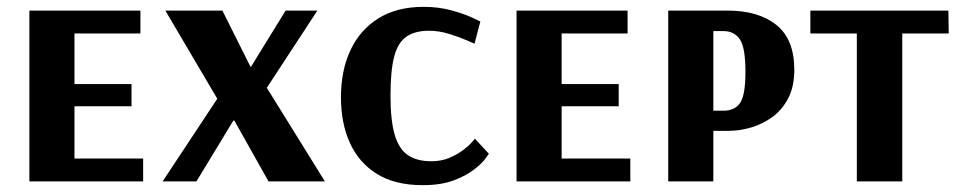

<svg xmlns="http://www.w3.org/2000/svg" viewBox="-20 -531 2819 562"><path d="M66 0V-500H391V-433H198V-285H365V-220H198V-67H399V0Z M456 0 616 -242 464 -500H631L713 -336H715L816 -500H909L761 -274L931 0H766L666 -178H663L555 0Z M1217 11Q1137 11 1084 -21.5Q1031 -54 1004.5 -112Q978 -170 978 -246Q978 -325 1006 -384.5Q1034 -444 1088 -477.5Q1142 -511 1220 -511Q1264 -511 1302 -500.5Q1340 -490 1363 -479Q1386 -468 1386 -468L1369 -403Q1369 -403 1347.5 -412.5Q1326 -422 1295.5 -431.5Q1265 -441 1236 -441Q1195 -441 1170 -424Q1145 -407 1134 -366Q1123 -325 1123 -252Q1123 -178 1135.5 -136Q1148 -94 1174.5 -76.5Q1201 -59 1242 -59Q1272 -59 1295.5 -69Q1319 -79 1336 -92Q1353 -105 1361.5 -115Q1370 -125 1370 -125L1411 -81Q1411 -81 1401 -67Q1391 -53 1368 -35Q1345 -17 1308 -3Q1271 11 1217 11Z M1492 0V-500H1817V-433H1624V-285H1791V-220H1624V-67H1825V0Z M1936 0V-500H2110Q2200 -500 2252.5 -458Q2305 -416 2305 -327Q2305 -278 2287.5 -244Q2270 -210 2241.5 -189Q2213 -168 2179 -158Q2145 -148 2113 -148H2068V0ZM2068 -207H2098Q2131 -207 2146.5 -230Q2162 -253 2162 -321Q2162 -392 2145.5 -416Q2129 -440 2098 -440H2068Z M2488 0V-433H2352V-500H2756L2757 -433H2621V0Z"/></svg>

Font: Arsenal SC
Style: Bold
Weight: 700
Designer: Andrij Shevchenko
Foundry: Stairsfor
Version: Version 2.001; ttfautohint (v1.8.4.7-5d5b)